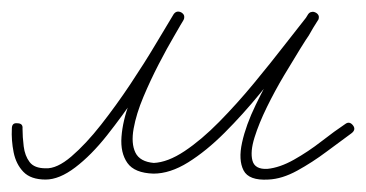

<svg xmlns="http://www.w3.org/2000/svg" viewBox="-29 -294 618 324"><path d="M9 -77Q9 -63 11 -47Q13 -31 21 -20.5Q29 -10 48 -10Q67 -9 91.5 -30Q116 -51 141.5 -83.5Q167 -116 191 -152Q215 -188 234 -220Q253 -252 264 -270Q269 -277 277 -273Q285 -268 280 -260Q276 -252 264.5 -232.5Q253 -213 239 -186Q225 -159 213 -130.5Q201 -102 196.5 -77Q192 -52 199.5 -36.5Q207 -21 231 -19Q231 -19 231 -19Q231 -19 231 -19Q230 -19 230 -19Q230 -19 230 -19Q254 -20 282.5 -39Q311 -58 341 -88.5Q371 -119 399.5 -153.5Q428 -188 452 -219Q476 -250 492 -270Q497 -277 505 -272Q512 -267 507 -259Q503 -253 499.5 -247Q496 -241 492 -234Q489 -230 477.5 -211.5Q466 -193 450.5 -167Q435 -141 421.5 -113.5Q408 -86 400.5 -62Q393 -38 397 -23Q401 -8 422 -9Q443 -11 467 -24.5Q491 -38 513.5 -55.5Q536 -73 554 -85Q561 -90 567 -82Q572 -75 564 -69Q546 -56 522 -38Q498 -20 472.5 -6Q447 8 424 9Q391 11 382 -6.5Q373 -24 379.5 -53.5Q386 -83 402.5 -117Q419 -151 437.5 -183.5Q456 -216 471.5 -239.5Q487 -263 491 -270Q496 -277 504 -271Q512 -265 507 -259Q489 -237 464 -204.5Q439 -172 410 -136.5Q381 -101 350 -70Q319 -39 288.5 -20Q258 -1 230 -1Q230 -1 230 -1Q230 -1 230 -1Q230 -1 230 -1Q230 -1 230 -1Q198 -2 186 -19Q174 -36 176 -63Q178 -90 189.5 -121Q201 -152 216 -182Q231 -212 244.5 -235.5Q258 -259 264 -269Q269 -277 277 -272Q285 -267 280 -259Q268 -239 248 -206Q228 -173 203 -136Q178 -99 151.5 -65.5Q125 -32 98 -11.5Q71 9 48 9Q23 9 10.5 -4Q-2 -17 -6 -37Q-10 -57 -9 -77Q-9 -87 0 -86Q10 -86 9 -77Z"/></svg>

Font: FRB American Cursive Guidelines Extralight
Style: Italic
Weight: 200
Italic angle: -25°
Version: Version 2.0;Modular Font Editor K font №1